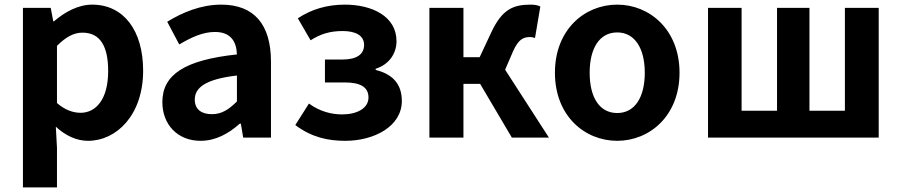

<svg xmlns="http://www.w3.org/2000/svg" viewBox="-20 -594 3893 829"><path d="M79 215H226V44L221 -47C263 -8 311 14 360 14C483 14 598 -97 598 -289C598 -461 515 -574 378 -574C317 -574 260 -542 213 -502H210L199 -560H79ZM328 -107C297 -107 262 -118 226 -149V-396C264 -434 298 -453 336 -453C413 -453 447 -394 447 -287C447 -165 394 -107 328 -107Z M846 14C911 14 967 -17 1015 -60H1020L1030 0H1150V-327C1150 -489 1077 -574 935 -574C847 -574 767 -540 702 -500L754 -402C806 -433 856 -456 908 -456C977 -456 1001 -414 1003 -359C778 -335 681 -272 681 -153C681 -57 746 14 846 14ZM895 -101C852 -101 821 -120 821 -164C821 -215 866 -252 1003 -268V-156C968 -121 937 -101 895 -101Z M1471 14C1595 14 1715 -48 1715 -158C1715 -235 1671 -275 1602 -292V-297C1664 -317 1692 -367 1692 -416C1692 -524 1586 -574 1469 -574C1392 -574 1325 -554 1266 -515L1321 -420C1365 -448 1406 -460 1460 -460C1518 -460 1552 -439 1552 -400C1552 -360 1521 -337 1459 -337H1383V-238H1469C1536 -238 1571 -218 1571 -173C1571 -126 1521 -100 1457 -100C1413 -100 1361 -112 1314 -147L1255 -54C1326 -1 1395 14 1471 14Z M1834 0H1981V-232H2053L2190 0H2350L2161 -293L2195 -372C2219 -426 2241 -434 2269 -434C2277 -434 2283 -432 2290 -430L2313 -566C2301 -572 2286 -574 2271 -574C2195 -574 2148 -553 2102 -456L2051 -347H1981V-560H1834Z M2645 14C2785 14 2914 -94 2914 -280C2914 -466 2785 -574 2645 -574C2504 -574 2376 -466 2376 -280C2376 -94 2504 14 2645 14ZM2645 -106C2568 -106 2526 -174 2526 -280C2526 -385 2568 -454 2645 -454C2721 -454 2764 -385 2764 -280C2764 -174 2721 -106 2645 -106Z M3037 0H3774V-560H3628V-116H3475V-560H3335V-116H3182V-560H3037Z"/></svg>

Font: Noto Sans JP
Style: Bold
Weight: 700
Designer: Ryoko NISHIZUKA 西塚涼子 (kana, bopomofo & ideographs); Paul D. Hunt (Latin, Greek & Cyrillic); Sandoll Communications 산돌커뮤니
Foundry: Adobe
Version: Version 2.004;hotconv 1.0.118;makeotfexe 2.5.65603